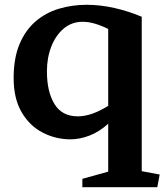

<svg xmlns="http://www.w3.org/2000/svg" viewBox="-20 -555 687 802"><path d="M432 -38Q394 -4 353.5 11.5Q313 27 274 27Q213 27 158.5 -1Q104 -29 70.5 -86Q37 -143 37 -229Q37 -312 61.5 -370.5Q86 -429 128.5 -465.5Q171 -502 226 -518.5Q281 -535 342 -535Q399 -535 458.5 -521.5Q518 -508 572 -485V160L647 174L637 227H324V192L432 162ZM432 -434Q404 -448 377 -456Q350 -464 325 -464Q280 -464 246.5 -436Q213 -408 194.5 -361Q176 -314 176 -257Q176 -172 207.5 -120.5Q239 -69 305 -69Q362 -69 432 -113Z"/></svg>

Font: Brawler
Style: Bold
Weight: 700
Designer: Oleg Frolov, Haley Fiege
Foundry: Oleg Frolov, Haley Fiege
Version: Version 1.101; ttfautohint (v1.8.3)